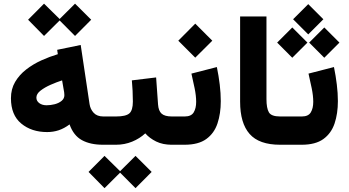

<svg xmlns="http://www.w3.org/2000/svg" viewBox="-20 -775 1868 1028"><path d="M215.8 -755.4 299.3 -673.3 381.8 -755.4 468.3 -669.4 381.8 -582.5 299.3 -665.5 215.8 -582.5 130.4 -669.4ZM531.2 0Q463.4 0 418.5 -24.7Q373.5 -49.3 352.5 -108.9Q323.7 -87.4 294.4 -77.6Q265.1 -67.9 232.4 -67.9Q148.9 -67.9 93.8 -113.5Q38.6 -159.2 38.6 -249Q38.6 -298.3 61 -336.4Q83.5 -374.5 120.4 -403.1Q157.2 -431.6 201.4 -451.7Q245.6 -471.7 289.6 -484.9L286.1 -508.3L412.1 -534.2L459.5 -217.8Q463.4 -190.9 481.4 -171.1Q499.5 -151.4 533.2 -151.4H547.9V0ZM324.7 -265.6Q324.7 -272.5 323.5 -281.2Q322.3 -290 320.3 -299.3L312.5 -344.7Q283.7 -335.4 251.5 -321.3Q219.2 -307.1 197 -289.8Q174.8 -272.5 174.8 -252.4Q174.8 -234.4 190.2 -222.9Q205.6 -211.4 229.5 -211.4Q251 -211.4 272.9 -217Q294.9 -222.7 309.8 -234.9Q324.7 -247.1 324.7 -265.6Z M527.3 -151.4H601.1Q653.3 -151.4 672.4 -167.7Q691.4 -184.1 691.4 -231.4Q691.4 -260.7 689.9 -289.3Q688.5 -317.9 686 -344.7L815.9 -360.4L826.2 -215.8Q828.6 -181.2 845.5 -166.3Q862.3 -151.4 900.4 -151.4H910.6V0H899.4Q851.6 0 816.2 -17.3Q780.8 -34.7 757.8 -61Q728 -33.2 687.5 -16.6Q647 0 601.1 0H527.3ZM539.6 59.6 623 141.6 705.6 59.6 792 145.5 705.6 232.4 623 149.4 539.6 232.4 454.1 145.5Z M968.3 0H891.1V-151.4H969.2Q1003.9 -151.4 1017.1 -173.3Q1030.3 -195.3 1030.3 -229.5Q1030.3 -262.7 1022 -302.7Q1013.7 -342.8 1004.9 -380.9L1141.1 -416Q1150.9 -368.7 1156.5 -322.3Q1162.1 -275.9 1162.1 -233.4Q1162.1 -167 1144.5 -114.3Q1127 -61.5 1084.7 -30.8Q1042.5 0 968.3 0ZM1025.4 -648.4 1116.7 -557.1 1025.4 -466.3 934.6 -557.1Z M1265.6 -687H1406.7V-244.6Q1406.7 -195.8 1419.7 -173.6Q1432.6 -151.4 1479.5 -151.4H1491.7V0H1479.5Q1367.2 0 1316.4 -57.9Q1265.6 -115.7 1265.6 -230.5Z M1630.4 -752.9 1711.4 -671.9 1630.4 -590.8 1549.3 -671.9ZM1716.3 -627.9 1797.4 -546.9 1716.3 -465.8 1635.3 -546.9ZM1544.9 -627.9 1626 -546.9 1544.9 -465.8 1463.9 -546.9ZM1595.2 0H1472.2V-151.4H1596.2Q1630.9 -151.4 1644 -173.3Q1657.2 -195.3 1657.2 -229.5Q1657.2 -262.7 1648.9 -302.7Q1640.6 -342.8 1631.8 -380.9L1768.1 -416Q1777.8 -368.7 1783.4 -322.3Q1789.1 -275.9 1789.1 -233.4Q1789.1 -167 1771.5 -114.3Q1753.9 -61.5 1711.7 -30.8Q1669.4 0 1595.2 0Z"/></svg>

Font: Vazirmatn FD NL Black
Style: Regular
Weight: 900
Designer: Saber Rastikerdar
Foundry: Saber Rastikerdar
Version: Version 33.003